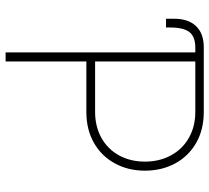

<svg xmlns="http://www.w3.org/2000/svg" viewBox="-51 -696 747 685"><g transform="rotate(90 322.5 -353.5)"><path d="M46.9 -572.3V-601.6Q46.9 -651.9 73.2 -679.4Q99.6 -707 148.4 -707H379.9Q441.9 -707 489.3 -680.2Q536.6 -653.3 562.7 -605.5Q588.9 -557.6 588.9 -497.1Q588.9 -437 562.7 -389.4Q536.6 -341.8 489.3 -314.9Q441.9 -288.1 379.9 -288.1H199.2V0H167V-676.8H150.4Q110.8 -676.8 94.5 -655.8Q78.1 -634.8 78.1 -586.9V-572.3ZM378.9 -319.3Q431.6 -319.3 472.2 -342Q512.7 -364.7 534.7 -405.3Q556.6 -445.8 556.6 -497.1Q556.6 -548.8 534.4 -589.8Q512.2 -630.9 471.9 -653.8Q431.6 -676.8 378.9 -676.8H199.2V-319.3Z"/></g></svg>

Font: Pretendard Std Thin
Style: Regular
Weight: 100
Designer: Base glyphs from Inter by Rasmus Andersson; Hangeul glyphs from Noto Sans CJK(Source Han Sans) by Jang Soo-young and Kan
Foundry: Kil Hyung-jin
Version: Version 1.309